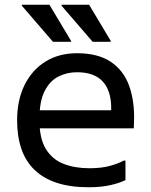

<svg xmlns="http://www.w3.org/2000/svg" viewBox="-20 -780 637 808"><path d="M352 8Q276 8 219.5 -10.5Q163 -29 125.5 -65Q88 -101 70 -153.5Q52 -206 52 -274Q52 -359 83.5 -422.5Q115 -486 171.5 -521Q228 -556 304 -556Q392 -556 446 -520Q500 -484 523.5 -419Q547 -354 544 -268L543 -240H116V-316H448V-324Q448 -399 412 -437.5Q376 -476 304 -476Q262 -476 226 -458Q190 -440 168 -397Q146 -354 146 -280V-274Q146 -197 173 -153Q200 -109 247.5 -90.5Q295 -72 356 -72Q407 -72 443 -82Q479 -92 500 -104H508V-22Q484 -10 445 -1Q406 8 352 8ZM203 -604 72 -756V-760H188L279 -608V-604ZM370 -604 239 -756V-760H355L446 -608V-604Z"/></svg>

Font: Kufam
Style: Regular
Weight: 400
Designer: Wael Morcos, Artur Schmal
Foundry: Original Type
Version: Version 1.301; ttfautohint (v1.8.3)